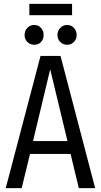

<svg xmlns="http://www.w3.org/2000/svg" viewBox="-20 -979 525 999"><path d="M355 -959V-899.9H132.8V-959ZM107.9 -796.9Q107.9 -818.8 122.3 -834Q136.7 -849.1 158.2 -849.1Q179.7 -849.1 193.4 -834Q207 -818.8 207 -796.9Q207 -774.9 193.4 -760.5Q179.7 -746.1 158.2 -746.1Q136.7 -746.1 122.3 -760.7Q107.9 -775.4 107.9 -796.9ZM329.1 -849.1Q350.6 -849.1 364.7 -834Q378.9 -818.8 378.9 -796.9Q378.9 -775.4 364.7 -760.7Q350.6 -746.1 329.1 -746.1Q308.1 -746.1 293.5 -760.7Q278.8 -775.4 278.8 -796.9Q278.8 -818.4 293.5 -833.7Q308.1 -849.1 329.1 -849.1ZM390.1 0 347.2 -178.2H136.2L92.8 0H9.8L190.9 -688H294.9L475.1 0ZM151.9 -245.1H331.1L241.2 -618.2Z"/></svg>

Font: Fira Sans Compressed Book
Style: Regular
Weight: 350
Width: 1
Designer: Carrois Corporate & Edenspiekermann AG
Foundry: Carrois Corporate GbR & Edenspiekermann AG
Version: Version 4.203;PS 004.203;hotconv 1.0.88;makeotf.lib2.5.64775